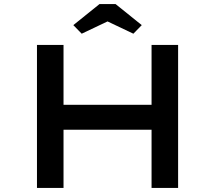

<svg xmlns="http://www.w3.org/2000/svg" viewBox="-20 -920 1054 940"><path d="M722 0V-700H852V0ZM161 0V-700H291V0ZM215 -285 216 -407H785V-285ZM380 -755 339 -797 467 -900H546L674 -797L633 -755L492 -822H521Z"/></svg>

Font: Lexend Tera Medium
Style: Regular
Weight: 500
Designer: Bonnie Shaver-Troup, Thomas Jockin
Foundry: Lexend
Version: Version 1.007